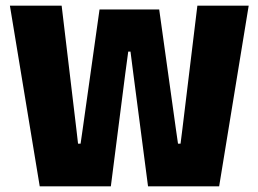

<svg xmlns="http://www.w3.org/2000/svg" viewBox="-20 -659 914 679"><path d="M120.5 0 15 -639H198L250 -203L256 -151H265L272.5 -203L332 -625.5H543L602 -203L609.5 -151H618.5L625 -202.5L678 -639H859.5L755 0H503.5L451.5 -398.5L441.5 -476.5H433.5L423 -398.5L372 0Z"/></svg>

Font: Anek Odia ExtraBold
Style: Regular
Weight: 800
Designer: Yesha Goshar & Mahesh Sahu (Odia), Yesha Goshar (Latin)
Foundry: Ek Type
Version: Version 1.003